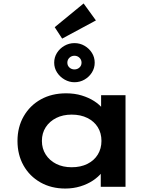

<svg xmlns="http://www.w3.org/2000/svg" viewBox="-20 -1079 888 1109"><path d="M357 10Q276 10 213.5 -25.5Q151 -61 116 -123Q81 -185 81 -265Q81 -345 117 -407.5Q153 -470 216 -505Q279 -540 362 -540Q411 -540 452 -527.5Q493 -515 524 -495Q555 -475 574.5 -450Q594 -425 598 -401L564 -400V-529H705V0H562V-138L592 -133Q588 -107 568 -82Q548 -57 516.5 -36Q485 -15 444 -2.5Q403 10 357 10ZM394 -113Q446 -113 485 -132.5Q524 -152 545 -186.5Q566 -221 566 -265Q566 -310 545 -344Q524 -378 485 -397.5Q446 -417 394 -417Q343 -417 304.5 -397.5Q266 -378 244 -344Q222 -310 222 -265Q222 -221 244 -186.5Q266 -152 304.5 -132.5Q343 -113 394 -113ZM410 -604Q380 -604 353 -619.5Q326 -635 309.5 -660.5Q293 -686 293 -717Q293 -748 309 -773.5Q325 -799 352 -814.5Q379 -830 410 -830Q442 -830 468.5 -814.5Q495 -799 511 -773.5Q527 -748 527 -717Q527 -686 511 -660.5Q495 -635 468.5 -619.5Q442 -604 410 -604ZM410 -678Q427 -678 439 -689Q451 -700 451 -717Q451 -734 439 -745.5Q427 -757 410 -757Q393 -757 381 -745.5Q369 -734 369 -717Q369 -700 381 -689Q393 -678 410 -678ZM339 -856 296 -922 463 -1059 534 -961Z"/></svg>

Font: Lexend Giga SemiBold
Style: Regular
Weight: 600
Designer: Bonnie Shaver-Troup, Thomas Jockin
Foundry: Lexend
Version: Version 1.007